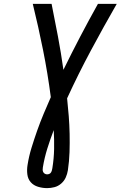

<svg xmlns="http://www.w3.org/2000/svg" viewBox="-20 -755 640 990"><path d="M223 215Q199 215 176 208Q153 201 138.5 184.5Q124 168 121 144Q118 120 122 96Q129 51 142.5 7Q156 -37 171.5 -81Q187 -125 205 -168Q223 -211 242 -254Q226 -377 202 -497Q178 -617 149 -735H246Q263 -651 279 -566Q295 -481 307 -395Q349 -481 393.5 -566Q438 -651 485 -735H582Q513 -615 448 -493.5Q383 -372 326 -248Q331 -202 334.5 -156.5Q338 -111 339 -64.5Q340 -18 338.5 29Q337 76 330 123Q327 142 319 160Q311 178 295.5 191.5Q280 205 261 210Q242 215 223 215ZM223 144Q229 144 234.5 141.5Q240 139 243 134Q246 129 247.5 123.5Q249 118 250 112Q258 63 259 13.5Q260 -36 257 -84Q239 -37 224 11Q209 59 201 108Q200 114 200 120.5Q200 127 203 132.5Q206 138 211.5 141Q217 144 223 144Z"/></svg>

Font: Iosevka Etoile Medium Oblique
Style: Regular
Weight: 500
Italic angle: -9°
Designer: Belleve Invis
Foundry: Belleve Invis
Version: Version 15.5.2; ttfautohint (v1.8.4)